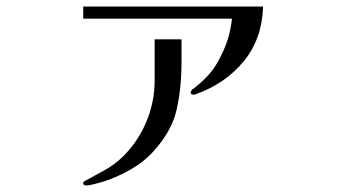

<svg xmlns="http://www.w3.org/2000/svg" viewBox="-20 -535 1040 586"><path d="M534 -346Q534 -268 519.5 -202Q505 -136 450 -75Q421 -42 381 -19Q341 4 300 18Q291 21 271.5 26Q252 31 243 31Q234 31 234 24Q234 19 240 17Q271 0 300 -16Q329 -32 354 -56Q401 -102 426.5 -163Q452 -224 452 -289V-415H534ZM783 -515Q780 -416 723.5 -347.5Q667 -279 576 -247Q574 -246 570 -246Q568 -246 565 -247.5Q562 -249 562 -252Q562 -257 567 -262Q569 -264 570 -264Q602 -289 621 -311.5Q640 -334 657 -370Q670 -396 677.5 -423Q685 -450 688 -478H234V-515Z"/></svg>

Font: Kaisei Opti
Style: Regular
Weight: 400
Designer: Font-Kai, 金井和夫
Foundry: KAZUO KANAI
Version: Version 5.003